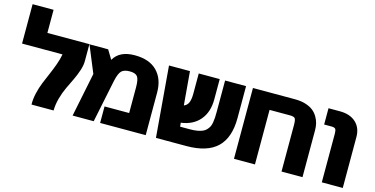

<svg xmlns="http://www.w3.org/2000/svg" viewBox="-79 -1218 3166 1619"><g transform="rotate(15 1503.5 -408.0)"><path d="M40 -817.9H223.1V-616.2H589.8V-474.1Q590.8 -435.1 575.9 -388.9Q561 -342.8 539.6 -298.3Q518.1 -253.9 496.1 -207.5Q474.1 -161.1 458.7 -105.7Q443.4 -50.3 442.9 2H250Q249 -46.4 261 -97.9Q272.9 -149.4 291.7 -196Q310.5 -242.7 330.1 -287.1Q349.6 -331.5 367.7 -381.6Q385.7 -431.6 393.1 -474.1H40Z M793 2H608.9L687 -381.8L590.8 -615.2H753.9L801.8 -536.1Q852.1 -625 984.9 -625Q1112.8 -625 1179.9 -556.6Q1247.1 -488.3 1247.1 -370.1V2H849.1V-142.1H1064V-366.2Q1064 -435.5 1046.4 -459.2Q1028.8 -482.9 979 -482.9Q929.7 -482.9 907.2 -460.7Q884.8 -438.5 870.1 -371.1Z M1957.5 -616.2V-336.9Q1957.5 -166 1870.4 -82Q1783.2 2 1601.6 2H1336.4L1284.7 -616.2H1467.8L1492.7 -323.2Q1520 -333 1532.2 -361.1Q1544.4 -389.2 1544.4 -441.9V-616.2H1727.5V-438Q1727.5 -328.1 1669.4 -259Q1611.3 -189.9 1505.4 -175.8L1508.8 -142.1H1595.7Q1630.9 -142.1 1658 -147Q1685.1 -151.9 1703.9 -159.9Q1722.7 -168 1735.8 -182.1Q1749 -196.3 1756.6 -210.9Q1764.2 -225.6 1768.1 -248.3Q1772 -271 1773.2 -291Q1774.4 -311 1774.4 -340.8V-616.2Z M2017.6 -616.2H2384.8Q2437 -616.2 2477.8 -603.5Q2518.6 -590.8 2543.9 -570.6Q2569.3 -550.3 2585.9 -522.2Q2602.5 -494.1 2609.1 -466.1Q2615.7 -438 2615.7 -407.2V2H2432.6V-402.8Q2432.6 -447.3 2423.8 -460.7Q2415 -474.1 2378.4 -474.1H2200.7V2H2017.6Z M2967.3 -441.9V2H2784.2V-422.9Q2784.2 -452.6 2776.1 -463.4Q2768.1 -474.1 2741.2 -474.1H2677.2V-616.2H2777.3Q2865.2 -616.2 2916.3 -569.6Q2967.3 -522.9 2967.3 -441.9Z"/></g></svg>

Font: LT Superior Black
Style: Regular
Weight: 900
Designer: Daniel Lyons
Foundry: LyonsType
Version: Version 2.005